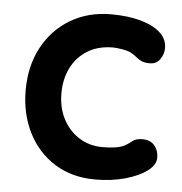

<svg xmlns="http://www.w3.org/2000/svg" viewBox="-45 -588 610 642"><g transform="rotate(5 260.0 -267.5)"><path d="M303 -545Q360 -545 402.5 -533Q445 -521 468.5 -499.5Q492 -478 492 -448Q492 -428 480 -410.5Q468 -393 445 -393Q429 -393 418.5 -397.5Q408 -402 400 -409Q392 -416 381 -422Q371 -428 350.5 -431.5Q330 -435 320 -435Q269 -435 233.5 -413Q198 -391 179 -353.5Q160 -316 160 -267Q160 -219 179.5 -181.5Q199 -144 233.5 -122Q268 -100 313 -100Q338 -100 356 -103Q374 -106 386 -112Q400 -120 411 -129Q422 -138 444 -138Q470 -138 484 -121.5Q498 -105 498 -81Q498 -56 470 -35.5Q442 -15 396.5 -2.5Q351 10 298 10Q219 10 161 -26.5Q103 -63 71.5 -126Q40 -189 40 -267Q40 -349 73.5 -411.5Q107 -474 166.5 -509.5Q226 -545 303 -545Z"/></g></svg>

Font: zvoove
Style: Bold
Weight: 700
Designer: Vernon Adams (Nunito) & Andrew Paglinawan (Quicksand)
Foundry: zvoove
Version: Version 3.006